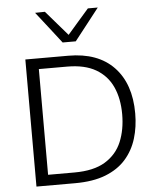

<svg xmlns="http://www.w3.org/2000/svg" viewBox="-62 -1021 863 1073"><g transform="rotate(-5 369.0 -484.5)"><path d="M98.5 0V-713H339.5Q505 -713 594.5 -619.5Q684 -526 684 -359.5Q684 -284 664 -218.8Q644 -153.5 600.5 -104.2Q557 -55 486.8 -27.5Q416.5 0 315.5 0ZM169 -60H316.5Q425.5 -60 490 -99.5Q554.5 -139 582.8 -207Q611 -275 611 -361Q611 -449.5 581 -515Q551 -580.5 488.5 -616.8Q426 -653 328 -653H169ZM314.5 -789.5Q280 -834 245.2 -878.8Q210.5 -923.5 175.5 -968L230.5 -969Q261 -933.5 291 -899Q321 -864.5 351.5 -829Q382 -864 411.5 -898.2Q441 -932.5 471.5 -967H527Q492.5 -923 457.8 -878.5Q423 -834 388 -789.5Z"/></g></svg>

Font: Commissioner Light
Style: Regular
Weight: 300
Designer: Kostas Bartsokas
Foundry: Kostas Bartsokas
Version: Version 1.000; ttfautohint (v1.8.3)